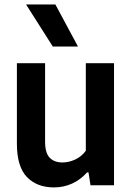

<svg xmlns="http://www.w3.org/2000/svg" viewBox="-20 -828 589 858"><path d="M55.5 -186V-545.5H181.5V-194.5Q181.5 -144.5 202 -123.2Q222.5 -102 259.5 -102Q287.5 -102 316.2 -115.2Q345 -128.5 363.5 -154.5V-545.5H489.5V0H384.5L375.5 -57.5H369Q339.5 -24.5 301.8 -7.5Q264 9.5 221.5 9.5Q145 9.5 100.2 -37Q55.5 -83.5 55.5 -186ZM216 -620 96.5 -808H227.5L328.5 -620Z"/></svg>

Font: Encode Sans Semi Condensed SmBd
Style: Regular
Weight: 600
Width: 4
Designer: Multiple Designers
Foundry: Impallari Type
Version: Version 2.000